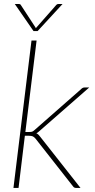

<svg xmlns="http://www.w3.org/2000/svg" viewBox="-20 -922 466 942"><path d="M46 0ZM159.5 -723 104.5 -274.5H125Q133 -274.5 138 -276.2Q143 -278 150 -284.5L376 -483Q380.5 -488 385.2 -490.5Q390 -493 397 -493H418L174 -279.5Q165 -271 158.5 -268Q165 -265 169 -260.8Q173 -256.5 177 -251.5L375 0H354Q349 0 345.2 -1.5Q341.5 -3 338 -8L154.5 -241.5Q147.5 -250 140.8 -253Q134 -256 120.5 -256H102L71 0H46L134.5 -723ZM52.5 -902.5H71Q73.5 -902.5 77 -901.8Q80.5 -901 82.5 -897L154 -787.5L156 -783.5L159 -787.5L255.5 -897Q259 -901 262.5 -901.8Q266 -902.5 268.5 -902.5H287L164.5 -769.5H144.5Z"/></svg>

Font: Lato Thin
Style: Italic
Weight: 200
Italic angle: -7°
Designer: Lukasz Dziedzic
Foundry: tyPoland Lukasz Dziedzic
Version: Version 2.007; 2014-02-27